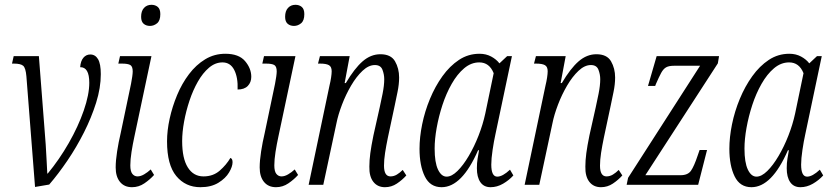

<svg xmlns="http://www.w3.org/2000/svg" viewBox="-20 -770 3470 800"><path d="M90 -452Q87 -487 76.5 -496Q66 -505 38 -505H30L37 -536H142L165 -239Q168 -205 170.5 -167Q173 -129 174.5 -96.5Q176 -64 177 -47H179Q227 -105 266.5 -174Q306 -243 329 -309.5Q352 -376 352 -425Q352 -491 314 -490Q316 -516 327.5 -529.5Q339 -543 356 -543Q377 -543 388.5 -523.5Q400 -504 400 -461Q400 -404 380.5 -342Q361 -280 330 -218.5Q299 -157 261 -101Q223 -45 185 -1L126 9Z M605 -662Q589 -662 578.5 -671Q568 -680 568 -700Q568 -724 580 -737Q592 -750 611 -750Q627 -750 637.5 -741Q648 -732 648 -711Q648 -684 634.5 -673Q621 -662 605 -662ZM530 10Q498 10 480 -12Q462 -34 462 -72Q462 -101 468 -139.5Q474 -178 483 -216L526 -421Q529 -436 531 -450.5Q533 -465 533 -472Q533 -493 523 -499Q513 -505 488 -505H473L480 -536H611L540 -201Q533 -169 528 -137Q523 -105 523 -81Q523 -56 531.5 -45.5Q540 -35 553 -35Q566 -35 580.5 -43.5Q595 -52 608 -64L622 -41Q605 -22 581.5 -6Q558 10 530 10Z M815 10Q753 10 714.5 -36.5Q676 -83 676 -181Q676 -226 687 -276Q698 -326 718 -374Q738 -422 767.5 -461Q797 -500 835 -523Q873 -546 919 -546Q975 -546 1001 -515.5Q1027 -485 1027 -450Q1027 -427 1012.5 -412Q998 -397 970 -397Q972 -447 956 -478.5Q940 -510 907 -510Q877 -510 851 -488Q825 -466 804.5 -430Q784 -394 769.5 -350.5Q755 -307 747 -263Q739 -219 739 -182Q739 -110 762.5 -72.5Q786 -35 828 -35Q868 -35 895.5 -59Q923 -83 940 -112Q949 -109 949 -94Q949 -76 934.5 -51.5Q920 -27 890 -8.5Q860 10 815 10Z M1205 -662Q1189 -662 1178.5 -671Q1168 -680 1168 -700Q1168 -724 1180 -737Q1192 -750 1211 -750Q1227 -750 1237.5 -741Q1248 -732 1248 -711Q1248 -684 1234.5 -673Q1221 -662 1205 -662ZM1130 10Q1098 10 1080 -12Q1062 -34 1062 -72Q1062 -101 1068 -139.5Q1074 -178 1083 -216L1126 -421Q1129 -436 1131 -450.5Q1133 -465 1133 -472Q1133 -493 1123 -499Q1113 -505 1088 -505H1073L1080 -536H1211L1140 -201Q1133 -169 1128 -137Q1123 -105 1123 -81Q1123 -56 1131.5 -45.5Q1140 -35 1153 -35Q1166 -35 1180.5 -43.5Q1195 -52 1208 -64L1222 -41Q1205 -22 1181.5 -6Q1158 10 1130 10Z M1584 10Q1553 10 1535.5 -12.5Q1518 -35 1519 -76Q1519 -102 1523 -132Q1527 -162 1536 -206L1562 -322Q1567 -344 1574 -379Q1581 -414 1581 -440Q1581 -460 1573.5 -479.5Q1566 -499 1542 -499Q1516 -499 1490.5 -475Q1465 -451 1443 -413.5Q1421 -376 1405 -334Q1389 -292 1382 -257L1327 0H1266L1353 -414Q1357 -430 1359.5 -446.5Q1362 -463 1362 -473Q1362 -492 1350.5 -498.5Q1339 -505 1314 -505H1305L1313 -536H1437L1416 -424H1421Q1457 -485 1491 -514.5Q1525 -544 1565 -544Q1609 -544 1626 -514.5Q1643 -485 1643 -447Q1643 -419 1636.5 -387.5Q1630 -356 1625 -332L1596 -196Q1589 -162 1584.5 -133Q1580 -104 1580 -80Q1580 -35 1607 -35Q1621 -35 1633.5 -42.5Q1646 -50 1658 -62L1673 -39Q1656 -20 1633.5 -5Q1611 10 1584 10Z M1820 10Q1772 10 1750 -35Q1728 -80 1728 -150Q1728 -198 1739 -252Q1750 -306 1771.5 -358Q1793 -410 1823.5 -452.5Q1854 -495 1892.5 -520.5Q1931 -546 1978 -546Q2005 -546 2026.5 -534.5Q2048 -523 2061 -506L2093 -536H2113L2044 -209Q2038 -182 2032.5 -145.5Q2027 -109 2027 -84Q2027 -34 2052 -34Q2074 -34 2105 -63L2119 -39Q2101 -19 2076 -4.5Q2051 10 2024 10Q1996 10 1981.5 -11Q1967 -32 1967 -69Q1967 -91 1970 -109Q1973 -127 1976 -144H1972Q1905 10 1820 10ZM1841 -34Q1862 -34 1886 -57.5Q1910 -81 1933 -120Q1956 -159 1974 -205Q1992 -251 2002 -297L2037 -465Q2019 -510 1977 -510Q1943 -510 1914 -485.5Q1885 -461 1862 -420.5Q1839 -380 1823.5 -332.5Q1808 -285 1799.5 -237.5Q1791 -190 1791 -151Q1791 -93 1805 -63.5Q1819 -34 1841 -34Z M2484 10Q2453 10 2435.5 -12.5Q2418 -35 2419 -76Q2419 -102 2423 -132Q2427 -162 2436 -206L2462 -322Q2467 -344 2474 -379Q2481 -414 2481 -440Q2481 -460 2473.5 -479.5Q2466 -499 2442 -499Q2416 -499 2390.5 -475Q2365 -451 2343 -413.5Q2321 -376 2305 -334Q2289 -292 2282 -257L2227 0H2166L2253 -414Q2257 -430 2259.5 -446.5Q2262 -463 2262 -473Q2262 -492 2250.5 -498.5Q2239 -505 2214 -505H2205L2213 -536H2337L2316 -424H2321Q2357 -485 2391 -514.5Q2425 -544 2465 -544Q2509 -544 2526 -514.5Q2543 -485 2543 -447Q2543 -419 2536.5 -387.5Q2530 -356 2525 -332L2496 -196Q2489 -162 2484.5 -133Q2480 -104 2480 -80Q2480 -35 2507 -35Q2521 -35 2533.5 -42.5Q2546 -50 2558 -62L2573 -39Q2556 -20 2533.5 -5Q2511 10 2484 10Z M2591 0 2597 -29 2897 -496H2788Q2767 -496 2755.5 -489.5Q2744 -483 2735 -466.5Q2726 -450 2713 -420L2710 -412H2680L2716 -536H2976L2971 -506L2669 -40H2816Q2846 -40 2859 -58.5Q2872 -77 2887 -122L2895 -145H2926L2889 0Z M3111 10Q3063 10 3041 -35Q3019 -80 3019 -150Q3019 -198 3030 -252Q3041 -306 3062.5 -358Q3084 -410 3114.5 -452.5Q3145 -495 3183.5 -520.5Q3222 -546 3269 -546Q3296 -546 3317.5 -534.5Q3339 -523 3352 -506L3384 -536H3404L3335 -209Q3329 -182 3323.5 -145.5Q3318 -109 3318 -84Q3318 -34 3343 -34Q3365 -34 3396 -63L3410 -39Q3392 -19 3367 -4.5Q3342 10 3315 10Q3287 10 3272.5 -11Q3258 -32 3258 -69Q3258 -91 3261 -109Q3264 -127 3267 -144H3263Q3196 10 3111 10ZM3132 -34Q3153 -34 3177 -57.5Q3201 -81 3224 -120Q3247 -159 3265 -205Q3283 -251 3293 -297L3328 -465Q3310 -510 3268 -510Q3234 -510 3205 -485.5Q3176 -461 3153 -420.5Q3130 -380 3114.5 -332.5Q3099 -285 3090.5 -237.5Q3082 -190 3082 -151Q3082 -93 3096 -63.5Q3110 -34 3132 -34Z"/></svg>

Font: Noto Serif ExtraCondensed Light
Style: Italic
Weight: 300
Width: 2
Italic angle: -12°
Designer: Monotype Design Team
Foundry: Monotype Imaging Inc.
Version: Version 2.014; ttfautohint (v1.8.4.7-5d5b)